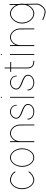

<svg xmlns="http://www.w3.org/2000/svg" viewBox="1608 -2404 1040 4295"><g transform="rotate(-90 2127.5 -257.0)"><path d="M435.3 -449 443.3 -434H420.3L417.3 -439C384.3 -496 312.4 -532 249.5 -533C145.8 -533 63.3 -421 62.5 -281C62.5 -141 145.8 -30 249.5 -30C309.8 -31 385.3 -76 417.3 -130L420.3 -135H444.3L435.3 -120C399.3 -62 315 -11 249.5 -10C137.3 -10 43.5 -132 42.5 -281C42.5 -430 137.3 -553 249.5 -553C315.8 -552 398.3 -512 435.3 -449Z M542.5 -282C542.5 -430 639 -552 749.5 -553C861.7 -553 957.5 -429 956.5 -282C956.5 -133 862.5 -9 749.5 -10C637.3 -10 542.5 -133 542.5 -282ZM562.5 -282C562.5 -141 645.8 -29 749.5 -30C854 -30 937.5 -140 936.5 -282C936.5 -422 854 -532 749.5 -533C645.8 -533 562.5 -422 562.5 -282Z M1115.5 -420.9C1149.6 -498.1 1222.1 -552.3 1292 -553C1392.3 -553 1489.3 -449 1488.3 -326V-20L1489.3 -9H1470.3L1469.3 -19L1468.3 -326C1468.3 -442 1385.3 -532 1292 -533C1199.5 -533 1115.5 -442 1115.5 -326V-316V-20V-10H1095.5V-20V-316V-326V-543V-553H1115.5V-543Z M1928.5 -413V-403H1911.5V-413C1911.5 -480 1853.7 -532 1775.5 -533C1698.2 -533 1640.3 -479 1639.5 -413C1639.5 -282 1949.5 -303 1948.5 -150C1948.5 -73 1867.6 -9 1774 -10C1681.3 -10 1599.5 -73 1599.5 -150V-160H1619.5V-150C1619.5 -83 1687.3 -29 1774 -30C1861.5 -30 1929.5 -82 1928.5 -150C1928.5 -282 1620.5 -259 1619.5 -413C1619.5 -490 1693.9 -552 1775.5 -553C1858 -553 1928.5 -490 1928.5 -413Z M2097.5 -737H2087.5V-757H2097.5H2098.5H2108.5V-737H2098.5ZM2087.5 -543V-553H2107.5V-543V-20V-10H2087.5V-20Z M2581.5 -413V-403H2564.5V-413C2564.5 -480 2506.7 -532 2428.5 -533C2351.2 -533 2293.3 -479 2292.5 -413C2292.5 -282 2602.5 -303 2601.5 -150C2601.5 -73 2520.6 -9 2427 -10C2334.3 -10 2252.5 -73 2252.5 -150V-160H2272.5V-150C2272.5 -83 2340.3 -29 2427 -30C2514.5 -30 2582.5 -82 2581.5 -150C2581.5 -282 2273.5 -259 2272.5 -413C2272.5 -490 2346.9 -552 2428.5 -553C2511 -553 2581.5 -490 2581.5 -413Z M2764.5 -527V-152C2765.5 -71 2812.5 -30 2903.5 -30H2913.5V-10H2903.5C2804.5 -10 2745.5 -61 2744.5 -152V-527H2676.5H2666.5V-547H2676.5H2744.5V-664V-674H2764.5V-664V-547H2876.5H2886.5V-527H2876.5Z M3055.5 -737H3045.5V-757H3055.5H3056.5H3066.5V-737H3056.5ZM3045.5 -543V-553H3065.5V-543V-20V-10H3045.5V-20Z M3264.5 -420.9C3298.6 -498.1 3371.1 -552.3 3441 -553C3541.3 -553 3638.3 -449 3637.3 -326V-20L3638.3 -9H3619.3L3618.3 -19L3617.3 -326C3617.3 -442 3534.3 -532 3441 -533C3348.5 -533 3264.5 -442 3264.5 -326V-316V-20V-10H3244.5V-20V-316V-326V-543V-553H3264.5V-543Z M3748.5 -282C3748.5 -430 3858.5 -552 3970.5 -553C4048.3 -553 4124.5 -493.4 4164.9 -407.9L4162.5 -553V-563H4182.5V-553L4185.9 -345.9C4190.4 -325.3 4192.6 -303.9 4192.5 -282C4192.5 -263.7 4190.9 -245.8 4187.8 -228.5C4189.4 -133.3 4190.9 -38.2 4192.5 57C4192.5 99 4154.5 159 4124.5 188C4095.5 218 4046.2 255 3979.8 240C3917.8 227 3891.5 216 3834.5 192L3828.5 190V168L3842.5 174C3897.4 198 3922.9 208 3983.2 220C4041.9 232 4084.5 203 4110.5 174C4137.5 146 4172.5 93 4172.5 57L4168.9 -164.3C4130.2 -73.1 4051.7 -9.3 3970.5 -10C3856.5 -10 3748.5 -133 3748.5 -282ZM3768.5 -282C3768.5 -141 3866.5 -29 3970.5 -30C4061.2 -30 4147 -112.7 4167.8 -227.3L4165.9 -343.9C4142.2 -453.1 4059 -532.2 3970.5 -533C3866.5 -533 3768.5 -422 3768.5 -282Z"/></g></svg>

Font: Nordica Plus
Style: NordicaClassicUltraLightCond
Weight: 300
Version: Version 1.01